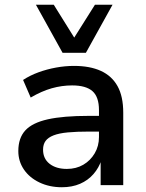

<svg xmlns="http://www.w3.org/2000/svg" viewBox="-20 -778 613 807"><path d="M240 9Q188 9 146 -11Q104 -31 80.5 -65.5Q57 -100 57 -143Q57 -198 86.5 -230Q116 -262 181 -276.5Q246 -291 353 -291H411V-225H356Q302 -225 265 -221.5Q228 -218 205 -209Q182 -200 171.5 -185.5Q161 -171 161 -149Q161 -111 188.5 -89.5Q216 -68 261 -68Q300 -68 330 -85.5Q360 -103 378 -133.5Q396 -164 396 -202V-315Q396 -371 368.5 -395Q341 -419 283 -419Q240 -419 197.5 -407Q155 -395 109 -368L77 -442Q106 -461 141.5 -474Q177 -487 215.5 -494Q254 -501 291 -501Q358 -501 404 -480Q450 -459 474 -416Q498 -373 498 -304V0H403V-107H407Q396 -73 373 -46.5Q350 -20 316.5 -5.5Q283 9 240 9ZM243 -556 131 -758H206L292 -620L379 -758H453L341 -556Z"/></svg>

Font: NunitoSans_10ptSemiBold
Style: Regular
Weight: 600
Designer: Vernon Adams
Foundry: Vernon Adams
Version: Version 3.101;gftools[0.9.27]